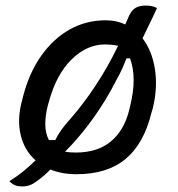

<svg xmlns="http://www.w3.org/2000/svg" viewBox="-20 -616 640 691"><path d="M361 -543Q399 -543 431 -528Q434 -535 437 -542Q440 -549 443 -556Q453 -579 467.5 -587.5Q482 -596 504 -596Q517 -596 526 -594Q535 -592 545 -587Q532 -558 518.5 -531Q505 -504 493 -478Q527 -434 537.5 -367.5Q548 -301 530 -227L525 -210Q498 -99 432 -44Q366 11 255 11Q203 11 161 -6Q141 16 111 37Q88 55 61 55Q43 55 32.5 50Q22 45 14 36Q44 17 67.5 -2.5Q91 -22 108 -39Q68 -74 54.5 -130Q41 -186 59 -253L63 -269Q85 -354 128.5 -415.5Q172 -477 231 -510Q290 -543 361 -543ZM357 -456Q293 -456 238 -402.5Q183 -349 156 -250L152 -236Q143 -201 143 -169Q143 -137 156 -112H179Q188 -131 201.5 -149.5Q215 -168 234 -189Q281 -243 324 -308Q367 -373 405 -451Q385 -456 357 -456ZM400 -330Q362 -255 314.5 -189Q267 -123 214 -70Q231 -67 253 -67Q331 -67 379 -107Q427 -147 445 -220L448 -233Q474 -336 448 -406H435Q418 -361 400 -330Z"/></svg>

Font: Recursive Mn Csl St
Style: Italic
Weight: 400
Italic angle: -15°
Monospace: yes
Version: Version 1.079;hotconv 1.0.112;makeotfexe 2.5.65598; ttfautoh